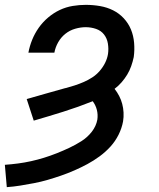

<svg xmlns="http://www.w3.org/2000/svg" viewBox="-36 -558 656 791"><path d="M-8 213 -16 121Q11 119 38 115.5Q65 112 92 106Q119 100 145 92Q171 84 197.5 73.5Q224 63 249.5 51Q275 39 299.5 23.5Q324 8 342 -15Q360 -38 365 -65Q368 -86 363 -105.5Q358 -125 346 -141Q286 -117 225.5 -98Q165 -79 103 -61L74 -150Q113 -161 153 -172.5Q193 -184 233 -195H234Q253 -200 271.5 -206Q290 -212 308.5 -220Q327 -228 344 -239Q361 -250 374.5 -265.5Q388 -281 397 -299Q406 -317 409 -336Q412 -357 408.5 -378.5Q405 -400 392.5 -416Q380 -432 359.5 -439Q339 -446 317 -446Q296 -446 273.5 -439.5Q251 -433 233 -418.5Q215 -404 203.5 -383.5Q192 -363 188 -341H81Q86 -368 96.5 -394Q107 -420 123.5 -443.5Q140 -467 162.5 -486Q185 -505 210.5 -517Q236 -529 263.5 -533.5Q291 -538 317 -538Q347 -538 376 -533Q405 -528 430 -515.5Q455 -503 474 -482.5Q493 -462 503.5 -436.5Q514 -411 516.5 -381.5Q519 -352 515 -323Q511 -304 504.5 -285.5Q498 -267 488 -250.5Q478 -234 465 -219Q452 -204 436 -192Q447 -178 455 -162.5Q463 -147 467.5 -130Q472 -113 473 -94.5Q474 -76 471 -58Q466 -30 452.5 -3Q439 24 419 46Q399 68 374.5 86Q350 104 324 118Q298 132 270.5 144Q243 156 215.5 165.5Q188 175 160.5 183Q133 191 104.5 196.5Q76 202 48 206.5Q20 211 -8 213Z"/></svg>

Font: Iosevka Curly SmBdExObl
Style: Regular
Weight: 600
Width: 7
Italic angle: -9°
Monospace: yes
Designer: Belleve Invis
Foundry: Belleve Invis
Version: Version 11.1.0; ttfautohint (v1.8.3)